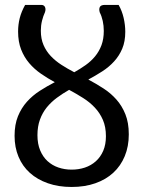

<svg xmlns="http://www.w3.org/2000/svg" viewBox="-20 -736 570 764"><path d="M265 -61Q293 -61 317.8 -69.2Q342.5 -77.5 361.2 -94.2Q380 -111 390.8 -136Q401.5 -161 401.5 -194Q401.5 -231 389.5 -258.8Q377.5 -286.5 357.2 -308Q337 -329.5 310.5 -346.2Q284 -363 255 -378.5Q229.5 -364 206.5 -347Q183.5 -330 166.2 -308.8Q149 -287.5 139 -260.2Q129 -233 129 -198Q129 -163.5 139.8 -137.8Q150.5 -112 169 -95Q187.5 -78 212.2 -69.5Q237 -61 265 -61ZM452 -716.5Q465.5 -693 472 -664.8Q478.5 -636.5 478.5 -609.5Q478.5 -571 466.5 -542.5Q454.5 -514 434.2 -491.8Q414 -469.5 387.2 -452.2Q360.5 -435 331.5 -419.5Q362.5 -403 391.5 -384.2Q420.5 -365.5 443 -340.2Q465.5 -315 479 -281.2Q492.5 -247.5 492.5 -201.5Q492.5 -153.5 476.5 -114.8Q460.5 -76 431 -48.8Q401.5 -21.5 359.5 -6.8Q317.5 8 265 8Q212.5 8 170.5 -6.8Q128.5 -21.5 99 -48Q69.5 -74.5 53.8 -112Q38 -149.5 38 -195.5Q38 -240.5 51.5 -273.5Q65 -306.5 87.2 -331.2Q109.5 -356 138.2 -374.5Q167 -393 198 -409Q169 -424.5 142.8 -442.8Q116.5 -461 96.2 -484.8Q76 -508.5 64 -539.2Q52 -570 52 -610.5Q52 -638 58.5 -663.8Q65 -689.5 80 -716.5H144Q155 -716.5 159 -708Q163 -699.5 159 -687.5Q152 -672.5 147.2 -653.5Q142.5 -634.5 142.5 -614Q142.5 -581.5 153.2 -556.8Q164 -532 182.2 -512.8Q200.5 -493.5 224.5 -478Q248.5 -462.5 275.5 -448.5Q299.5 -462 321 -477.2Q342.5 -492.5 358.5 -512Q374.5 -531.5 383.8 -556.2Q393 -581 393 -613Q393 -633.5 388.8 -652.8Q384.5 -672 377 -686.5Q373 -699.5 377.2 -708Q381.5 -716.5 397.5 -716.5Z"/></svg>

Font: Lato-Regular
Style: Regular
Weight: 400
Designer: Lukasz Dziedzic with Adam Twardoch and Botio Nikoltchev
Foundry: tyPoland Lukasz Dziedzic
Version: Version 2.015; 2015-08-06; http://www.latofonts.com/